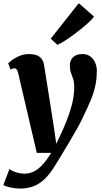

<svg xmlns="http://www.w3.org/2000/svg" viewBox="-50 -898 622 1172"><path d="M60.5 -453.5Q54 -481 39.5 -481Q27.5 -481 14.5 -473.5L0 -511Q5 -517 22.8 -530.8Q40.5 -544.5 67.8 -556.2Q95 -568 127 -568Q171 -568 192.5 -550.8Q214 -533.5 219 -501Q234.5 -404.5 249.5 -308.8Q264.5 -213 279.5 -117.5L293.5 -20L325 -87Q359 -160 381 -230.8Q403 -301.5 403 -363Q403 -397 396.5 -416.2Q390 -435.5 383.2 -453.2Q376.5 -471 376.5 -500.5Q376.5 -529 395.8 -548.5Q415 -568 453 -568Q482.5 -568 502 -553Q521.5 -538 531.2 -514.8Q541 -491.5 541 -467.5Q541 -415 531 -371Q521 -327 503.2 -285Q485.5 -243 462.5 -195.5Q448.5 -163.5 425 -121Q401.5 -78.5 375 -34Q348.5 10.5 324.8 49.5Q301 88.5 285.5 113.5Q251.5 169 217.8 199.2Q184 229.5 148.5 241.2Q113 253 72 253Q42.5 253 11 245.8Q-20.5 238.5 -29.5 231L8 133Q19 144 46.5 153Q74 162 98.5 162Q144.5 162 182.8 132.5Q221 103 263 35H174.5ZM259.5 -662 431 -878.5 523.5 -797Q518 -787 499.2 -768.8Q480.5 -750.5 454 -728.8Q427.5 -707 398.8 -685.8Q370 -664.5 344 -648Q318 -631.5 300.5 -624.5Z"/></svg>

Font: Merriweather Black
Style: Italic
Weight: 900
Italic angle: -7.8°
Designer: Eben Sorkin
Foundry: Eben Sorkin
Version: Version 2.200;gftools[0.9.31]